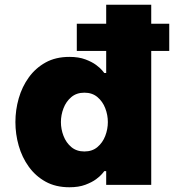

<svg xmlns="http://www.w3.org/2000/svg" viewBox="-20 -780 739 810"><path d="M273 10Q215 10 172.5 -13.5Q130 -37 101.5 -76.5Q73 -116 59 -165Q45 -214 45 -265Q45 -316 59 -365Q73 -414 101.5 -453.5Q130 -493 172.5 -516.5Q215 -540 273 -540Q312 -540 340 -529.5Q368 -519 385.5 -506Q403 -493 411.5 -482.5Q420 -472 420 -472H428V-565H304V-680H428V-760H618V-680H694V-565H618V0H428V-58H420Q420 -58 411.5 -47.5Q403 -37 385.5 -24Q368 -11 340 -0.5Q312 10 273 10ZM336 -141Q369 -141 391 -159.5Q413 -178 424 -206.5Q435 -235 435 -265Q435 -295 424 -323.5Q413 -352 391 -370.5Q369 -389 336 -389Q303 -389 281 -370.5Q259 -352 248 -323.5Q237 -295 237 -265Q237 -235 248 -206.5Q259 -178 281 -159.5Q303 -141 336 -141Z"/></svg>

Font: Be Vietnam Pro Black
Style: Regular
Weight: 900
Designer: Lam Bao, Tony Le, Vietanh Nguyen
Foundry: Yellow Type Foundry
Version: Version 1.002; ttfautohint (v1.8.3)